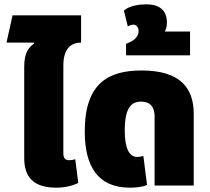

<svg xmlns="http://www.w3.org/2000/svg" viewBox="-20 -858 971 888"><path d="M240 10C283 10 319 0 342 -12L328 -122C319 -118 307 -117 299 -117C281 -117 273 -128 273 -148V-555C273 -636 311 -661 355 -661V-787H38L10 -661H137L138 -657C114 -639 92 -617 92 -549V-127C92 -41 133 10 240 10Z M581 10C607 10 640 7 660 -3L643 -137C635 -134 624 -132 615 -132C575 -132 557 -178 557 -253C557 -357 585 -388 633 -388C675 -388 695 -363 695 -319V0H876V-331C876 -452 813 -532 635 -532C483 -532 372 -475 372 -250C372 -92 430 10 581 10Z M563 -602H859V-712H742C749 -725 752 -739 752 -753C752 -812 716 -838 656 -838C626 -838 578 -832 553 -809L571 -736C578 -740 589 -744 596 -744C609 -744 621 -734 621 -714C621 -676 578 -662 563 -655Z"/></svg>

Font: Noto Sans Thai UI SemCond Blk
Style: Regular
Weight: 900
Width: 4
Designer: Monotype Design Team
Foundry: Monotype Imaging Inc.
Version: Version 2.000